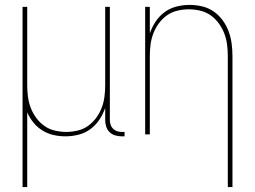

<svg xmlns="http://www.w3.org/2000/svg" viewBox="-20 -548 1040 783"><path d="M72 215V-520H91V-200Q91 -177 94 -153.5Q97 -130 105.5 -108Q114 -86 128 -67Q142 -48 161 -34.5Q180 -21 203.5 -15.5Q227 -10 250 -10Q273 -10 296.5 -15.5Q320 -21 339 -34.5Q358 -48 372 -67Q386 -86 394.5 -108Q403 -130 406 -153.5Q409 -177 409 -200V-520H428V-58Q428 -49 431 -39.5Q434 -30 441 -23Q448 -16 457.5 -13Q467 -10 476 -10H488V8H476Q463 8 449.5 4Q436 0 426.5 -9.5Q417 -19 413 -32Q409 -45 409 -58V-108Q400 -82 385 -59.5Q370 -37 348 -21Q326 -5 299.5 1.5Q273 8 247 8Q222 8 198 2.5Q174 -3 153 -16Q132 -29 116.5 -48Q101 -67 91 -90V215Z M909 215V-320Q909 -343 906 -366.5Q903 -390 894.5 -412Q886 -434 872 -453Q858 -472 839 -485.5Q820 -499 796.5 -504.5Q773 -510 750 -510Q727 -510 703.5 -504.5Q680 -499 661 -485.5Q642 -472 628 -453Q614 -434 605.5 -412Q597 -390 594 -366.5Q591 -343 591 -320V0H572V-520H591V-412Q600 -438 615 -460.5Q630 -483 652 -499Q674 -515 700.5 -521.5Q727 -528 753 -528Q779 -528 804.5 -522Q830 -516 851 -501.5Q872 -487 887.5 -466Q903 -445 912 -421Q921 -397 924.5 -371.5Q928 -346 928 -320V215Z"/></svg>

Font: Iosevka SS04 Thin
Style: Regular
Weight: 100
Monospace: yes
Designer: Belleve Invis
Foundry: Belleve Invis
Version: Version 19.0.0; ttfautohint (v1.8.4)